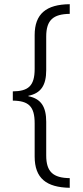

<svg xmlns="http://www.w3.org/2000/svg" viewBox="-20 -735 395 914"><path d="M312 159V113C233 112 200 83 200 5V-155C200 -226 176 -265 115 -277V-279C175 -291 200 -329 200 -401V-561C200 -640 234 -668 312 -669V-715C200 -714 145 -669 145 -568V-407C145 -324 113 -301 41 -300V-256C116 -255 145 -229 145 -148V10C145 114 201 157 312 159Z"/></svg>

Font: Noto Sans Hebrew Condensed Light
Style: Regular
Weight: 300
Width: 3
Designer: Monotype Design Team
Foundry: Monotype Imaging Inc.
Version: Version 2.004